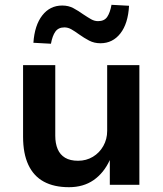

<svg xmlns="http://www.w3.org/2000/svg" viewBox="-20 -769 678 799"><path d="M267 10Q205 10 162.5 -13Q120 -36 98 -83Q76 -130 76 -200V-498H210V-204Q210 -172 220 -148.5Q230 -125 251 -112.5Q272 -100 305 -100Q339 -100 366.5 -116.5Q394 -133 410 -161.5Q426 -190 426 -224V-498H560V0H437V-103Q412 -49 369.5 -19.5Q327 10 267 10ZM192 -587 119 -591Q124 -664 156 -705Q188 -746 239 -746Q265 -746 285.5 -735Q306 -724 327 -709Q345 -697 359 -689Q373 -681 388 -681Q414 -681 426 -698.5Q438 -716 444 -749L517 -745Q513 -671 481 -630Q449 -589 398 -589Q372 -589 351 -600Q330 -611 309 -626Q291 -639 277 -647Q263 -655 248 -655Q223 -655 210.5 -637.5Q198 -620 192 -587Z"/></svg>

Font: Nunito Sans 8pt
Style: Bold
Weight: 700
Version: Version 3.101;gftools[0.9.27]